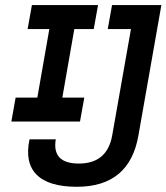

<svg xmlns="http://www.w3.org/2000/svg" viewBox="-20 -713 644 743"><path d="M277.3 9.8Q168.5 9.8 121.8 -36.9Q75.2 -83.5 94.2 -173.8H195.8Q180.2 -80.1 285.2 -80.1Q394.5 -80.1 414.1 -188.5L486.8 -600.6H397L413.6 -693.4H604.5L515.6 -188.5Q481 9.8 277.3 9.8ZM23.9 -242.7 40.5 -335.4H124.5L170.9 -600.6H86.9L103.5 -693.4H359.4L342.8 -600.6H267.6L221.2 -335.4H306.2L289.6 -242.7Z"/></svg>

Font: Cascadia Code NF
Style: Italic
Weight: 400
Italic angle: -10°
Monospace: yes
Designer: Aaron Bell
Foundry: Saja Typeworks
Version: Version 2404.023; ttfautohint (v1.8.4)